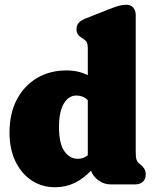

<svg xmlns="http://www.w3.org/2000/svg" viewBox="-20 -775 648 807"><path d="M20 -217.5Q20 -298 50.8 -356.5Q81.5 -415 135.5 -447Q189.5 -479 259 -479Q310 -479 349 -459V-569Q349 -590 344.2 -598Q339.5 -606 330.5 -611.5L325 -615Q313.5 -622 307.5 -630.5Q301.5 -639 301.5 -652.5Q301.5 -667.5 310.2 -678.2Q319 -689 340.5 -697.5L439 -736.5Q464.5 -746.5 480 -750.8Q495.5 -755 511 -755Q530 -755 540.2 -742.8Q550.5 -730.5 550.5 -711.5V-138Q550.5 -113 553.8 -103.8Q557 -94.5 563 -89.5L569 -84.5Q580 -76 586.2 -66.2Q592.5 -56.5 592.5 -42Q592.5 -22 580.5 -11Q568.5 0 548 0H444.5Q417 0 394 -16.8Q371 -33.5 362.5 -57.5Q331 -24.5 293.8 -6.2Q256.5 12 211.5 12Q156 12 112.8 -16.8Q69.5 -45.5 44.8 -97Q20 -148.5 20 -217.5ZM228 -240.5Q228 -171.5 250.5 -139.5Q273 -107.5 307 -107.5Q330.5 -107.5 349 -122.5V-354Q338 -365 326 -369.2Q314 -373.5 301 -373.5Q268.5 -373.5 248.2 -339.5Q228 -305.5 228 -240.5Z"/></svg>

Font: Fraunces 72pt S100 Black
Style: Regular
Weight: 900
Version: Version 1.000; ttfautohint (v1.8.3)